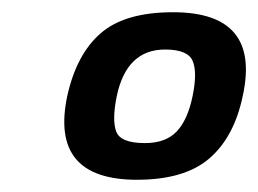

<svg xmlns="http://www.w3.org/2000/svg" viewBox="-20 -674 422 314"><path d="M204 -380Q61 -380 90 -517Q105 -585 144.5 -619.5Q184 -654 263 -654Q407 -654 377 -517Q363 -450 322.5 -415Q282 -380 204 -380ZM217 -440Q251 -440 269 -459Q287 -478 295 -517Q303 -556 295 -574.5Q287 -593 250 -593Q187 -593 171 -517Q163 -478 170 -459Q177 -440 217 -440Z"/></svg>

Font: Kanit Medium
Style: Italic
Weight: 500
Italic angle: -12°
Designer: Katatrad Team
Foundry: CadsonDemak
Version: Version 2.000; ttfautohint (v1.8.3)